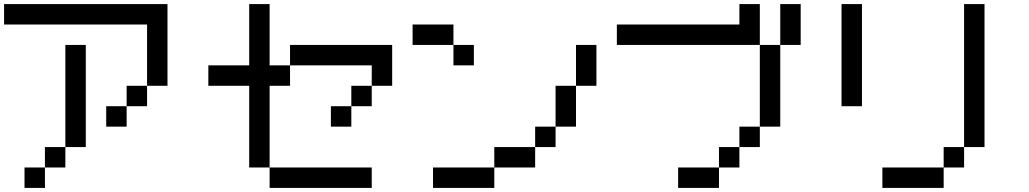

<svg xmlns="http://www.w3.org/2000/svg" viewBox="-20 -920 5040 940"><path d="M800 -500H700V-800H0V-900H800ZM100 0V-100H200V0ZM200 -100V-200H300V-100ZM300 -200V-700H400V-200ZM500 -300V-400H600V-300ZM600 -400V-500H700V-400Z M1000 -500V-600H1200V-900H1300V-600H1400V-500H1300V-100H1200V-500ZM1900 -500H1800V-600H1400V-700H1900ZM1600 -300V-400H1700V-300ZM1800 -100V0H1300V-100ZM1800 -500V-400H1700V-500Z M2800 -500V-300H2700V-500ZM2000 -700V-800H2200V-700ZM2800 -700H2900V-500H2800ZM2100 0V-100H2400V0ZM2200 -700H2300V-600H2200ZM2400 -100V-200H2600V-100ZM2600 -200V-300H2700V-200Z M3800 -300H3700V-700H3800ZM3000 -700V-800H3600V-900H3700V-700ZM3800 -700V-900H3900V-700ZM3300 0V-100H3500V0ZM3500 -100V-200H3600V-100ZM3600 -200V-300H3700V-200Z M4800 -200H4700V-900H4800ZM4100 -400V-900H4200V-400ZM4300 0V-100H4600V0ZM4600 -100V-200H4700V-100Z"/></svg>

Font: Galmuri9 Regular
Style: Regular
Weight: 400
Designer: Lee Minseo (quiple)
Version: Version 2.399;hotconv 1.1.1;makeotfexe 2.6.0 DEVELOPMENT